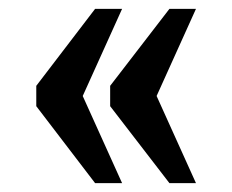

<svg xmlns="http://www.w3.org/2000/svg" viewBox="-20 -487 525 434"><path d="M363 -73H423L334 -270L423 -467H363L229 -293V-247ZM195 -73H256L167 -270L256 -467H195L62 -293V-247Z"/></svg>

Font: Noto Serif Tamil Condensed
Style: Bold Italic
Weight: 700
Width: 3
Italic angle: -12°
Designer: Indian Type Foundry, Tom Grace, and the Monotype Design Team
Foundry: Monotype Imaging Inc.
Version: Version 2.003